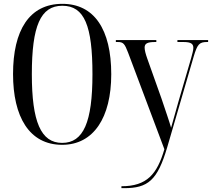

<svg xmlns="http://www.w3.org/2000/svg" viewBox="-20 -745 1105 1001"><path d="M304 10C468 10 560 -132 560 -358C560 -592 471 -725 305 -725C132 -725 48 -586 48 -359C48 -137 132 10 304 10ZM304 0C193 0 146 -111 146 -358C146 -609 191 -715 305 -715C421 -715 462 -609 462 -358C462 -108 415 0 304 0ZM613 226V236H627C751 236 801 196 852 22L990 -451C1009 -514 1019 -526 1059 -526H1065V-536H905V-526H936C977 -526 988 -516 988 -495C988 -482 982 -463 976 -440L910 -214C897 -169 883 -119 872 -79C862 -114 846 -159 822 -231L748 -439C739 -464 734 -484 734 -497C734 -518 748 -526 789 -526H795V-536H584V-526H594C623 -526 630 -517 648 -470L837 33C799 163 746 226 613 226Z"/></svg>

Font: Noto Serif Display Condensed
Style: Regular
Weight: 400
Width: 3
Designer: Monotype Design Team
Foundry: Monotype Imaging Inc.
Version: Version 2.009